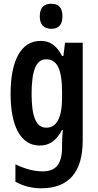

<svg xmlns="http://www.w3.org/2000/svg" viewBox="-20 -773 526 1033"><path d="M256 -753C214 -753 194 -730 194 -685C194 -641 216 -618 256 -618C296 -618 316 -641 316 -685C316 -729 298 -753 256 -753ZM198 -553C95 -553 37 -451 37 -268C37 -93 92 10 193 10C242 10 280 -11 314 -74H318C315 -48 314 -19 314 7V17C314 115 277 149 208 149C169 149 118 138 63 111V205C108 229 152 240 202 240C355 240 425 147 425 -17V-543H330L321 -472H314C282 -533 245 -553 198 -553ZM228 -454C286 -454 314 -404 314 -274V-250C314 -135 283 -86 229 -86C175 -86 150 -144 150 -267C150 -393 174 -454 228 -454Z"/></svg>

Font: Noto Sans Gujarati ExtraCondensed SemiBold
Style: Regular
Weight: 600
Width: 2
Designer: Jelle Bosma - Monotype Design Team, Universal Thirst
Foundry: Monotype Imaging Inc.
Version: Version 2.106